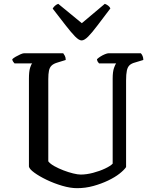

<svg xmlns="http://www.w3.org/2000/svg" viewBox="-20 -982 804 1002"><path d="M382 0Q347 0 304.5 -12.5Q262 -25 223.5 -43.5Q185 -62 159 -81Q133 -100 131 -113V-572Q131 -609 137 -628Q143 -647 148 -651H56Q53 -655 49 -659.5Q45 -664 44 -673Q50 -679 62 -686Q74 -693 86.5 -698.5Q99 -704 105 -704H310Q314 -699 318.5 -690.5Q323 -682 323 -669L281 -656Q260 -650 249.5 -640Q239 -630 235.5 -613Q232 -596 232 -569V-140Q242 -127 263.5 -115Q285 -103 311 -93Q337 -83 361.5 -77Q386 -71 401 -71Q431 -71 465.5 -80Q500 -89 528.5 -102.5Q557 -116 568 -128V-572Q568 -608 575 -627.5Q582 -647 586 -651H497Q493 -655 490 -660Q487 -665 486 -673Q492 -679 503.5 -686.5Q515 -694 527.5 -699Q540 -704 546 -704H715Q720 -699 724 -690Q728 -681 728 -669L685 -656Q666 -651 656 -641.5Q646 -632 642 -613.5Q638 -595 638 -562V-110Q628 -95 604 -76Q580 -57 544.5 -40Q509 -23 467.5 -11.5Q426 0 382 0ZM406 -771Q392 -771 371.5 -792Q351 -813 322 -850.5Q293 -888 255 -937Q259 -945 267 -952Q275 -959 284 -962L407 -861L527 -962Q536 -959 544.5 -952.5Q553 -946 556 -938Q517 -887 488.5 -849Q460 -811 440 -791Q420 -771 406 -771Z"/></svg>

Font: Texturina 12pt
Style: Regular
Weight: 400
Designer: Guillermo Torres Carreño
Foundry: Omnibus-Type
Version: Version 1.002